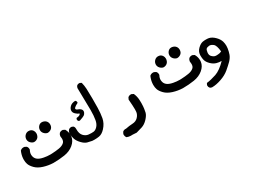

<svg xmlns="http://www.w3.org/2000/svg" viewBox="-39 -989 2579 1926"><g transform="rotate(-30 1250.0 -26.0)"><path d="M20.5 2.4Q20.5 -3.9 21 -11.2Q22.9 -49.3 41.5 -92.3L42.5 -92.8Q58.1 -106.9 79.1 -106.9Q84 -106.9 90.3 -106L111.8 -95.2L112.3 -94.2Q124 -81.1 124 -61.5Q124 -58.6 123.5 -54.2Q109.4 -29.3 109.4 -4.9Q109.4 1.5 110.4 7.8Q114.3 38.1 137 56.6Q159.7 75.2 204.1 83.5Q241.2 90.8 278.3 90.8Q286.6 90.8 295.4 90.3Q341.3 88.4 381.3 81.8Q421.4 75.2 443.4 54.2Q458.5 40 458.5 10.7Q458.5 -2 455.6 -18.6Q457.5 -36.6 468.8 -49.8Q482.4 -61.5 502 -61.5Q504.9 -61.5 509.3 -61L531.2 -49.8L532.2 -48.3Q551.3 -14.6 551.3 22Q551.3 30.8 550.3 40Q543.9 86.9 500.7 123Q457.5 159.2 394 169.2Q330.6 179.2 262.7 179.2Q205.1 177.2 152.3 160.6Q97.7 143.6 67.4 112.3Q37.1 81.1 28.3 54.2Q20.5 31.7 20.5 2.4ZM162.1 -119.1Q149.9 -131.3 146.5 -146.5Q145 -153.3 145 -157.7Q145 -162.1 145 -163.1Q146 -189 165 -207Q182.1 -223.1 204.6 -223.1Q236.3 -223.1 252.4 -198.7Q262.7 -183.1 262.7 -164.6Q262.7 -158.2 261.7 -151.4Q255.4 -117.2 228 -105Q215.8 -99.1 200.2 -99.1H199.7Q180.2 -101.1 162.1 -119.1ZM309.1 -172.9Q309.1 -199.7 328.6 -218.8Q343.8 -233.4 363.8 -233.4Q369.1 -233.4 375 -232.4Q401.4 -227.5 415.5 -209Q427.2 -192.9 427.2 -172.4Q427.2 -141.1 405.3 -124.5Q386.7 -110.8 363.3 -110.8H362.8Q340.8 -115.2 325 -132.8Q309.1 -150.4 309.1 -172.9Z M630.4 -5.4V5.4Q630.4 52.7 653.3 78.1Q678.2 105 709.5 108.4Q728.5 110.4 742.7 110.4Q756.8 110.4 767.1 109.4Q790.5 106.9 812.7 83Q835 59.1 842.3 17.6Q850.6 -27.8 850.6 -94.2Q850.6 -160.6 846.2 -350.1Q848.6 -364.7 857.4 -375Q868.2 -384.8 883.8 -384.8Q890.1 -384.8 892.1 -383.8L909.7 -375Q919.4 -337.9 921.4 -298.8Q923.8 -248 923.8 -186.8Q923.8 -125.5 922.9 -78.1Q921.4 -14.2 912.1 36.1Q901.9 90.8 860.4 135.7Q826.7 172.4 791 178.7Q765.1 183.1 737.3 183.1Q718.8 183.1 710.9 182.1Q684.6 177.2 658.2 170.4Q630.9 163.1 600.1 130.9Q569.3 98.6 559.6 66.4Q550.3 37.6 550.3 4.4Q550.3 -2 550.3 -2.9Q553.7 -19 564.5 -32.2Q577.1 -43.9 594.2 -43.9Q601.6 -43.9 604 -43L620.6 -34.7L621.6 -33.7Q630.4 -22.5 630.4 -5.4ZM686.5 -64Q683.1 -71.3 683.1 -80.1Q683.1 -83 683.1 -86.9L690.9 -96.2H692.9Q722.2 -98.1 733.4 -110.8Q737.8 -116.2 737.8 -118.7Q737.8 -119.1 737.8 -119.1L734.4 -120.6Q719.2 -125 698.7 -143.6Q678.7 -161.6 678.7 -183.1Q678.7 -208 701.2 -229.5Q722.2 -249.5 760.3 -251.5H762.2Q766.1 -249 767.6 -247.1Q774.4 -240.2 774.4 -231Q774.4 -228 773.4 -221.7Q742.2 -207 730 -194.3Q723.1 -188 723.1 -182.1Q723.1 -176.8 728.5 -171.4Q733.9 -166 744.1 -163.1Q763.7 -157.2 776.4 -142.6Q784.7 -133.3 784.7 -121.1Q784.7 -113.3 780.8 -103.5Q774.9 -88.9 761.7 -79.6Q748.5 -70.8 703.1 -55.7L687.5 -62Z M1091.8 330.6 1071.3 331.1Q1048.8 331.1 1025.9 321.8Q1018.6 312 1016.1 303.2Q1013.7 294.4 1013.7 288.8Q1013.7 283.2 1014.2 278.8L1024.9 257.3L1025.9 256.8Q1039.1 245.1 1058.6 245.1Q1061 245.1 1064 245.6Q1106 236.8 1146.5 234.9Q1185.1 232.9 1209.2 208Q1233.4 183.1 1237.8 151.9Q1239.3 141.6 1239.3 122.1Q1239.3 82.5 1232.9 5.9L1243.7 -16.1L1244.6 -16.6Q1257.8 -28.3 1277.3 -28.3Q1280.3 -28.3 1284.7 -27.8L1306.6 -16.6Q1323.7 21 1325.7 63Q1326.7 79.6 1326.7 99.4Q1326.7 119.1 1325.2 136Q1323.7 152.8 1322.3 163.6Q1319.3 186 1314.9 204.6Q1307.6 232.9 1275.4 267.3Q1243.2 301.8 1205.8 313.7Q1168.5 325.7 1137.2 333.5Q1111.3 330.6 1091.8 330.6Z M1520.5 2.4Q1520.5 -3.9 1521 -11.2Q1522.9 -49.3 1541.5 -92.3L1542.5 -92.8Q1558.1 -106.9 1579.1 -106.9Q1584 -106.9 1590.3 -106L1611.8 -95.2L1612.3 -94.2Q1624 -81.1 1624 -61.5Q1624 -58.6 1623.5 -54.2Q1609.4 -29.3 1609.4 -4.9Q1609.4 1.5 1610.4 7.8Q1614.3 38.1 1637 56.6Q1659.7 75.2 1704.1 83.5Q1741.2 90.8 1778.3 90.8Q1786.6 90.8 1795.4 90.3Q1841.3 88.4 1881.3 81.8Q1921.4 75.2 1943.4 54.2Q1958.5 40 1958.5 10.7Q1958.5 -2 1955.6 -18.6Q1957.5 -36.6 1968.8 -49.8Q1982.4 -61.5 2002 -61.5Q2004.9 -61.5 2009.3 -61L2031.2 -49.8L2032.2 -48.3Q2051.3 -14.6 2051.3 22Q2051.3 30.8 2050.3 40Q2043.9 86.9 2000.7 123Q1957.5 159.2 1894 169.2Q1830.6 179.2 1762.7 179.2Q1705.1 177.2 1652.3 160.6Q1597.7 143.6 1567.4 112.3Q1537.1 81.1 1528.3 54.2Q1520.5 31.7 1520.5 2.4ZM1662.1 -119.1Q1649.9 -131.3 1646.5 -146.5Q1645 -153.3 1645 -157.7Q1645 -162.1 1645 -163.1Q1646 -189 1665 -207Q1682.1 -223.1 1704.6 -223.1Q1736.3 -223.1 1752.4 -198.7Q1762.7 -183.1 1762.7 -164.6Q1762.7 -158.2 1761.7 -151.4Q1755.4 -117.2 1728 -105Q1715.8 -99.1 1700.2 -99.1H1699.7Q1680.2 -101.1 1662.1 -119.1ZM1809.1 -172.9Q1809.1 -199.7 1828.6 -218.8Q1843.8 -233.4 1863.8 -233.4Q1869.1 -233.4 1875 -232.4Q1901.4 -227.5 1915.5 -209Q1927.2 -192.9 1927.2 -172.4Q1927.2 -141.1 1905.3 -124.5Q1886.7 -110.8 1863.3 -110.8H1862.8Q1840.8 -115.2 1825 -132.8Q1809.1 -150.4 1809.1 -172.9Z M1986.3 280.3Q1986.3 273.9 1987.3 272L1996.6 253.9Q2045.9 248.5 2108.4 227.5Q2167 207.5 2235.4 136.7Q2206.5 136.7 2179.7 129.4Q2146.5 120.1 2118.7 92.3Q2090.8 64.5 2083.5 36.6Q2077.6 14.2 2077.6 -13.2Q2077.6 -19 2078.1 -24.9Q2079.6 -61 2108.9 -90.3Q2138.2 -119.1 2165.5 -125Q2182.6 -128.4 2203.6 -128.4Q2226.6 -128.4 2239.7 -125.5Q2272.9 -118.2 2305.7 -85.4Q2335.9 -55.2 2345.7 -21.5Q2352.5 3.4 2352.5 28.8Q2352.5 55.2 2344.2 89.4Q2340.3 106.4 2334.5 122.1Q2322.8 153.3 2294.9 182.1Q2267.1 210 2227.1 243.7Q2187 277.3 2127.7 297.6Q2068.4 317.9 2021.5 317.9Q2021.5 317.9 2021 317.9Q2006.3 316.9 1996.1 307.6Q1986.3 295.9 1986.3 280.3ZM2205.1 -58.1Q2202.6 -58.1 2200.2 -57.6Q2177.2 -55.2 2167.7 -45.9Q2158.2 -36.6 2154.8 -8.8Q2153.8 -2 2153.8 3.9Q2153.8 22.5 2163.1 34.2Q2175.3 50.3 2193.8 58.6Q2203.6 63 2219.7 63Q2235.8 63 2257.3 59.1L2278.3 51.3Q2271.5 -22 2247.6 -40.5Q2225.6 -58.1 2205.1 -58.1Z"/></g></svg>

Font: Bakudai
Style: Medium
Weight: 500
Version: Version 1.48